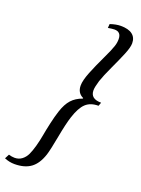

<svg xmlns="http://www.w3.org/2000/svg" viewBox="-294 -907 864 1180"><g transform="rotate(20 138.5 -317.0)"><path d="M-107.9 180.2 -92.8 150.9Q-72.8 157.2 -54.2 157.2Q-26.9 157.2 -6.8 141.8Q13.2 126.5 24.7 102.3Q36.1 78.1 46.4 40.8Q56.6 3.4 63 -32.7Q69.3 -68.8 80.1 -116.9Q90.8 -165 103 -202.1Q120.1 -254.9 146.5 -283.9Q172.9 -313 215.8 -328.1L216.8 -332Q175.8 -350.6 175.8 -399.9Q175.8 -432.6 198.2 -488.8Q220.7 -544.9 251 -608.2Q281.2 -671.4 290 -699.2Q297.9 -722.2 297.9 -746.1Q297.9 -793.9 253.9 -793.9Q240.7 -793.9 211.9 -789.1L213.9 -814.9Q252.4 -828.1 283.2 -828.1Q333 -828.1 358.9 -808.3Q384.8 -788.6 384.8 -751Q384.8 -724.6 365.2 -677.2Q345.7 -629.9 316.2 -566.9Q286.6 -503.9 272.9 -462.9Q259.8 -419.4 259.8 -398.9Q259.8 -342.8 330.1 -342.8L321.8 -319.8Q269 -319.8 238.5 -291Q208 -262.2 186 -193.8Q170.9 -147.5 153.8 -55.4Q136.7 36.6 126 69.8Q104.5 135.3 64.2 164.6Q23.9 193.8 -42 193.8Q-75.2 193.8 -107.9 180.2Z"/></g></svg>

Font: Libre Caslon Text
Style: Italic
Weight: 400
Italic angle: -25°
Designer: Pablo Impallari, Rodrigo Fuenzalida
Foundry: Pablo Impallari, Rodrigo Fuenzalida
Version: Version 1.002